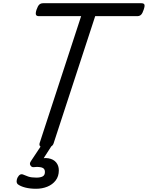

<svg xmlns="http://www.w3.org/2000/svg" viewBox="-20 -899 915 1188"><path d="M260 15Q218 15 225 -13L482 -799H221Q206 -799 202.5 -808Q199 -817 206 -839Q214 -862 223 -870.5Q232 -879 247 -879H855Q870 -879 873.5 -870.5Q877 -862 869 -839Q862 -817 853 -808Q844 -799 829 -799H569L312 -13Q308 1 295 8Q282 15 260 15ZM203 269Q166 269 136.5 261.5Q107 254 90 241Q82 233 83 220.5Q84 208 89 199Q96 186 104.5 181.5Q113 177 123 181Q136 187 155 193.5Q174 200 205 200Q230 200 244 192.5Q258 185 258 165Q258 143 238.5 137.5Q219 132 192 135Q181 136 176.5 133Q172 130 168 124Q164 117 165.5 110.5Q167 104 172 97L245 -13H310L234 105L205 89Q249 75 280 80.5Q311 86 327.5 106Q344 126 344 155Q344 192 324.5 217.5Q305 243 273 256Q241 269 203 269Z"/></svg>

Font: Playwrite HR
Style: Regular
Weight: 400
Designer: Veronika Burian, José Scaglione
Foundry: TypeTogether
Version: Version 1.002